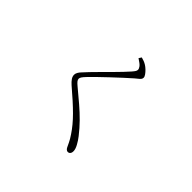

<svg xmlns="http://www.w3.org/2000/svg" viewBox="-181 -1046 1361 1361"><g transform="rotate(45 500.0 -365.5)"><path d="M639 57Q630 57 623.5 51Q617 45 613 37Q606 23 596.5 2.5Q587 -18 566 -49Q529 -105 472 -162Q415 -219 323 -297Q304 -314 293.5 -329.5Q283 -345 283 -362Q283 -374 290.5 -387Q298 -400 308 -410Q323 -427 347.5 -452.5Q372 -478 402 -508Q432 -538 461.5 -567.5Q491 -597 515.5 -623Q540 -649 555 -666Q569 -682 574 -690.5Q579 -699 579 -707Q579 -718 568.5 -732Q558 -746 523 -768L536 -788Q551 -784 563 -779.5Q575 -775 588 -767Q601 -759 614.5 -746Q628 -733 637.5 -719.5Q647 -706 647 -696Q647 -688 643 -681.5Q639 -675 630 -667.5Q621 -660 605 -647Q581 -626 546 -594Q511 -562 474 -527Q437 -492 406.5 -462.5Q376 -433 361 -417Q339 -394 332.5 -383.5Q326 -373 326 -365Q326 -355 334 -345Q342 -335 359 -321Q412 -277 456.5 -239Q501 -201 539.5 -162Q578 -123 614 -77Q633 -53 648.5 -24.5Q664 4 664 24Q664 36 660.5 43Q657 50 651.5 53.5Q646 57 639 57Z"/></g></svg>

Font: Noto Serif KR ExtraLight
Style: Regular
Weight: 200
Designer: Ryoko NISHIZUKA 西塚涼子 (kana & ideographs); Frank Grießhammer (Latin, Greek & Cyrillic); Wenlong ZHANG 张文龙 (bopomofo); San
Foundry: Adobe
Version: Version 2.002-H1;hotconv 1.1.0;makeotfexe 2.6.0